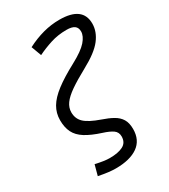

<svg xmlns="http://www.w3.org/2000/svg" viewBox="-232 -850 1050 1193"><g transform="rotate(-30 293.0 -254.0)"><path d="M236.8 233.9Q212.9 233.9 184.6 230.5Q156.2 227.1 115.2 219.2L135.3 144.5Q198.2 159.2 236.3 159.2Q297.9 159.2 332.5 140.9Q367.2 122.6 367.2 79.1Q367.2 47.9 343.3 31.2Q319.3 14.6 275.9 1Q205.6 -21.5 163.8 -47.9Q122.1 -74.2 104 -110.6Q85.9 -147 85.9 -198.7Q85.9 -249.5 110.8 -291.7Q135.7 -334 189.7 -375.2Q243.7 -416.5 331.5 -463.4Q411.6 -506.3 443.4 -542.7Q475.1 -579.1 475.1 -611.8Q475.1 -639.2 457.3 -652.3Q439.5 -665.5 400.4 -665.5Q339.4 -665.5 286.1 -648.4Q232.9 -631.3 186.5 -608.4L159.7 -680.7Q218.3 -710.9 276.6 -726.6Q335 -742.2 393.6 -742.2Q560.1 -742.2 560.1 -619.1Q560.1 -561.5 519.3 -508.5Q478.5 -455.6 377.9 -401.4Q304.2 -361.3 258.5 -329.6Q212.9 -297.9 191.9 -268.6Q170.9 -239.3 170.9 -206.1Q170.9 -160.2 201.9 -130.9Q232.9 -101.6 310.1 -74.7Q355 -59.6 386.7 -41.7Q418.5 -23.9 435.3 3.4Q452.1 30.8 452.1 74.7Q452.1 154.3 395.5 194.1Q338.9 233.9 236.8 233.9Z"/></g></svg>

Font: Cascadia Mono PL SemiLight
Style: Italic
Weight: 350
Italic angle: -10°
Monospace: yes
Designer: Aaron Bell
Foundry: Saja Typeworks
Version: Version 2404.023; ttfautohint (v1.8.4)